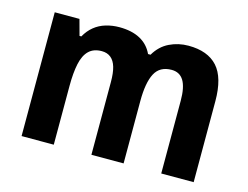

<svg xmlns="http://www.w3.org/2000/svg" viewBox="-81 -687 1058 818"><g transform="rotate(15 448.0 -278.0)"><path d="M658 -556Q743 -556 786 -508.5Q829 -461 829 -357V0H686V-321Q686 -380 668.5 -409Q651 -438 615 -438Q563 -438 541.5 -397Q520 -356 520 -275V0H378V-321Q378 -361 370.5 -386.5Q363 -412 347 -425Q331 -438 307 -438Q271 -438 250 -417.5Q229 -397 220.5 -357Q212 -317 212 -259V0H70V-546H179L198 -476H206Q221 -503 243 -521Q265 -539 293.5 -547.5Q322 -556 353 -556Q408 -556 445 -536Q482 -516 500 -477H511Q535 -518 574 -537Q613 -556 658 -556Z"/></g></svg>

Font: Noto Sans SemiCondensed
Style: Regular
Weight: 400
Width: 4
Version: Version 2.013